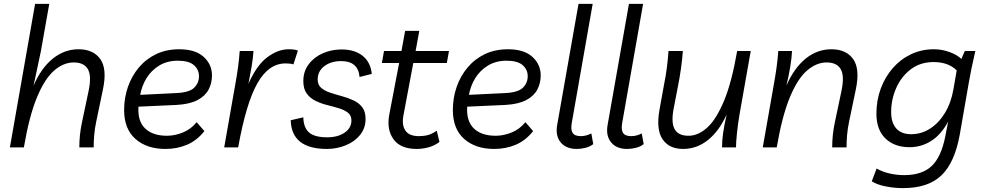

<svg xmlns="http://www.w3.org/2000/svg" viewBox="-20 -760 5073 990"><path d="M31 0 161 -740H234L191 -497L153 -318Q192 -409 252 -457.5Q312 -506 385 -506Q461 -506 497 -455.5Q533 -405 511 -300L476 -132Q469 -99 466 -66Q463 -33 463 0H389Q389 -64 402 -126L437 -292Q453 -369 433 -403.5Q413 -438 360 -438Q308 -438 259.5 -396.5Q211 -355 171 -259Q131 -163 103 0Z M833 8Q737 8 678.5 -43.5Q620 -95 620 -193Q620 -255 639.5 -311.5Q659 -368 696 -412Q733 -456 785.5 -481Q838 -506 904 -506Q987 -506 1030 -467Q1073 -428 1073 -371Q1073 -331 1055.5 -298Q1038 -265 998.5 -244Q959 -223 892 -219L694 -210Q689 -136 728 -98Q767 -60 841 -60Q882 -60 923.5 -77Q965 -94 994 -130L1034 -84Q995 -35 944 -13.5Q893 8 833 8ZM897 -447Q842 -447 801 -422Q760 -397 735.5 -357Q711 -317 703 -271L888 -280Q956 -283 981 -307.5Q1006 -332 1006 -367Q1006 -401 980 -424Q954 -447 897 -447Z M1493 -428Q1484 -431 1474 -432Q1464 -433 1452 -433Q1365 -433 1307 -330.5Q1249 -228 1208 0H1136L1193 -324Q1201 -367 1207 -410.5Q1213 -454 1216 -497H1287Q1285 -462 1277.5 -417.5Q1270 -373 1261 -328Q1304 -425 1359 -465.5Q1414 -506 1468 -506Q1484 -506 1496 -504.5Q1508 -503 1516 -499Z M1666 8Q1483 8 1479 -140L1544 -155Q1545 -102 1573.5 -77Q1602 -52 1667 -52Q1722 -52 1757 -76Q1792 -100 1792 -139Q1792 -165 1774 -179Q1756 -193 1728 -201.5Q1700 -210 1668 -218Q1636 -226 1608 -239.5Q1580 -253 1562 -277Q1544 -301 1544 -342Q1544 -392 1572 -429Q1600 -466 1645 -485.5Q1690 -505 1741 -505Q1809 -505 1850 -472Q1891 -439 1897 -379L1834 -363Q1827 -445 1739 -445Q1687 -445 1652.5 -419Q1618 -393 1618 -350Q1618 -323 1635.5 -307.5Q1653 -292 1681.5 -282.5Q1710 -273 1741.5 -264.5Q1773 -256 1801.5 -243Q1830 -230 1847.5 -207.5Q1865 -185 1865 -147Q1865 -99 1836.5 -64Q1808 -29 1762 -10.5Q1716 8 1666 8Z M2129 8Q2045 8 2009 -42Q1973 -92 1987 -168L2038 -435H1949L1960 -497H2050L2069 -601H2142L2123 -497H2295L2284 -435H2111L2060 -164Q2051 -115 2070.5 -86.5Q2090 -58 2140 -58Q2165 -58 2186 -63.5Q2207 -69 2232 -86L2246 -28Q2221 -9 2190 -0.5Q2159 8 2129 8Z M2528 8Q2432 8 2373.5 -43.5Q2315 -95 2315 -193Q2315 -255 2334.5 -311.5Q2354 -368 2391 -412Q2428 -456 2480.5 -481Q2533 -506 2599 -506Q2682 -506 2725 -467Q2768 -428 2768 -371Q2768 -331 2750.5 -298Q2733 -265 2693.5 -244Q2654 -223 2587 -219L2389 -210Q2384 -136 2423 -98Q2462 -60 2536 -60Q2577 -60 2618.5 -77Q2660 -94 2689 -130L2729 -84Q2690 -35 2639 -13.5Q2588 8 2528 8ZM2592 -447Q2537 -447 2496 -422Q2455 -397 2430.5 -357Q2406 -317 2398 -271L2583 -280Q2651 -283 2676 -307.5Q2701 -332 2701 -367Q2701 -401 2675 -424Q2649 -447 2592 -447Z M2954 8Q2899 8 2871 -26Q2843 -60 2853 -116L2963 -740H3036L2928 -125Q2922 -92 2932.5 -75Q2943 -58 2975 -58Q2991 -58 3005.5 -62.5Q3020 -67 3029 -72L3039 -17Q3023 -4 2999.5 2Q2976 8 2954 8Z M3214 8Q3159 8 3131 -26Q3103 -60 3113 -116L3223 -740H3296L3188 -125Q3182 -92 3192.5 -75Q3203 -58 3235 -58Q3251 -58 3265.5 -62.5Q3280 -67 3289 -72L3299 -17Q3283 -4 3259.5 2Q3236 8 3214 8Z M3502 8Q3430 8 3396 -42.5Q3362 -93 3381 -197L3404 -324Q3413 -368 3418.5 -411Q3424 -454 3427 -497H3501Q3498 -454 3491 -405Q3484 -356 3477 -322L3453 -197Q3440 -127 3459 -93.5Q3478 -60 3530 -60Q3580 -60 3626.5 -102Q3673 -144 3713 -239.5Q3753 -335 3781 -497H3851L3793 -169Q3785 -122 3780 -74Q3775 -26 3775 0H3703Q3703 -34 3708.5 -73.5Q3714 -113 3727 -170Q3688 -84 3630.5 -38Q3573 8 3502 8Z M3913 0 3970 -324Q3978 -368 3984 -411Q3990 -454 3993 -497H4064Q4062 -460 4054.5 -414.5Q4047 -369 4035 -319Q4075 -410 4134.5 -458Q4194 -506 4267 -506Q4343 -506 4379 -455.5Q4415 -405 4393 -300L4358 -132Q4351 -99 4348 -66Q4345 -33 4345 0H4271Q4271 -64 4284 -126L4319 -292Q4335 -369 4315 -403.5Q4295 -438 4242 -438Q4190 -438 4141.5 -396.5Q4093 -355 4053 -259Q4013 -163 3985 0Z M4636 210Q4593 210 4548.5 201.5Q4504 193 4475 175L4500 109Q4530 126 4567 134.5Q4604 143 4642 143Q4734 143 4783.5 96.5Q4833 50 4854 -56L4869 -133Q4832 -65 4781 -33Q4730 -1 4670 -1Q4592 -1 4545.5 -46Q4499 -91 4499 -174Q4499 -243 4521.5 -303.5Q4544 -364 4584 -409.5Q4624 -455 4678 -480.5Q4732 -506 4795 -506Q4837 -506 4876.5 -491.5Q4916 -477 4937 -456L4955 -497H5009Q4997 -445 4988.5 -403.5Q4980 -362 4974 -326L4929 -67Q4903 78 4834.5 144Q4766 210 4636 210ZM4678 -68Q4731 -68 4776 -97Q4821 -126 4852.5 -178Q4884 -230 4896 -299L4913 -397Q4870 -440 4794 -440Q4725 -440 4676 -402.5Q4627 -365 4601 -306Q4575 -247 4575 -182Q4575 -127 4601.5 -97.5Q4628 -68 4678 -68Z"/></svg>

Font: Livvic
Style: Italic
Weight: 400
Italic angle: -10°
Designer: Jacques Le Bailly, Baron von Fonthausen
Version: Version 1.001; ttfautohint (v1.8.2)